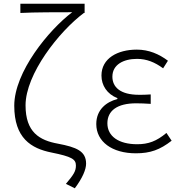

<svg xmlns="http://www.w3.org/2000/svg" viewBox="-20 -815 969 1037"><path d="M384 202C426 146 445 100 445 69C445 1 393 -20 293 -39C193 -57 118 -101 118 -246C118 -415 299 -645 433 -745H437V-795H90V-745C163 -749 301 -749 370 -749C243 -653 57 -426 57 -244C57 -69 148 -13 259 9C368 31 390 45 390 79C390 110 378 128 336 178Z M714 13C792 13 844 -6 907 -55L879 -97C825 -52 781 -36 721 -36C621 -36 560 -79 560 -149C560 -217 613 -257 715 -257C740 -257 763 -256 794 -254V-305C767 -303 751 -303 731 -303C629 -303 587 -345 587 -401C587 -466 647 -497 720 -497C772 -497 816 -479 861 -446L887 -487C839 -523 784 -547 719 -547C615 -547 528 -500 528 -407C528 -354 558 -307 614 -285V-280C555 -265 500 -223 500 -145C500 -50 585 13 714 13Z"/></svg>

Font: Noto Sans JP Light
Style: Regular
Weight: 300
Designer: Ryoko NISHIZUKA (kana & ideographs); Paul D. Hunt (Latin, Greek & Cyrillic); Wenlong ZHANG (bopomofo); Sandoll Communica
Foundry: Adobe Systems Incorporated
Version: Version 1.004;PS 1.004;hotconv 1.0.82;makeotf.lib2.5.63406